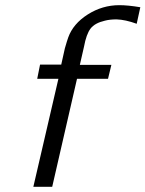

<svg xmlns="http://www.w3.org/2000/svg" viewBox="-20 -723 563 743"><path d="M124 -418 135 -473H217L231 -536Q240 -567 244 -578Q263 -631 319.5 -667Q376 -703 442 -703Q475 -703 523 -695L509 -631Q465 -647 431 -648Q405 -648 386 -643Q347 -634 330.5 -612.5Q314 -591 305 -542L289 -472H411L398 -418H278L182 0H109L206 -418Z"/></svg>

Font: Coval
Style: ExtraLight Italic
Weight: 200
Foundry: Context Ltd
Version: Version 001.000